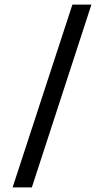

<svg xmlns="http://www.w3.org/2000/svg" viewBox="-20 -729 454 838"><path d="M119 89H35L296 -709H379Z"/></svg>

Font: STIX Two Text
Style: Bold
Weight: 700
Designer: Ross Mills, John Hudson & Paul Hanslow, Tiro Typeworks Ltd; with prior portions MicroPress Inc., and Coen Hoffman.
Foundry: Tiro Typeworks Ltd
Version: Version 2.13 b171